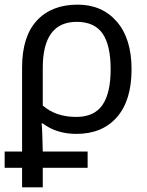

<svg xmlns="http://www.w3.org/2000/svg" viewBox="-26 -566 631 826"><path d="M69 240V156H-6V86H69V-275Q69 -409 132.5 -477.5Q196 -546 308 -546Q413 -546 476.5 -473Q540 -400 540 -268Q540 -134 477 -62Q414 10 303 10Q217 10 158 -35H153Q156 -13 158 86H351V156H158V240ZM302 -63Q379 -63 414.5 -114Q450 -165 450 -268Q450 -372 415 -422Q380 -472 304 -472Q158 -472 158 -274V-112Q214 -63 302 -63Z"/></svg>

Font: Advent Sans Logo
Style: Regular
Weight: 400
Designer: Types & Symbols
Foundry: Types & Symbols
Version: Version 1.002